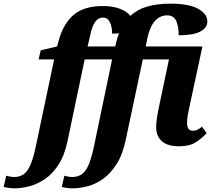

<svg xmlns="http://www.w3.org/2000/svg" viewBox="-153 -790 1166 1050"><path d="M-74 240Q-88 240 -106 237.5Q-124 235 -133 232L-119 171Q-111 173 -99 175.5Q-87 178 -76 178Q-46 178 -24.5 163.5Q-3 149 13 112.5Q29 76 43 10L143 -465H58L70 -515L159 -536L168 -568Q193 -660 249.5 -708.5Q306 -757 410 -757Q464 -757 503 -742Q542 -727 560 -703Q597 -738 651.5 -754Q706 -770 780 -770Q880 -770 930.5 -742Q981 -714 981 -673Q981 -638 942.5 -617.5Q904 -597 824 -597Q825 -641 811.5 -673.5Q798 -706 761 -706Q722 -706 694.5 -675.5Q667 -645 653 -582L644 -536H954L884 -210Q877 -179 873.5 -158.5Q870 -138 870 -117Q870 -75 902 -75Q917 -75 927 -80.5Q937 -86 952 -97L977 -62Q953 -35 918.5 -12.5Q884 10 826 10Q765 10 733 -17Q701 -44 701 -94Q701 -113 705 -143Q709 -173 719 -218L771 -465H628L535 -27Q518 55 484.5 107.5Q451 160 409.5 189Q368 218 324.5 229Q281 240 243 240Q229 240 211.5 237.5Q194 235 185 232L199 171Q206 173 218.5 175.5Q231 178 241 178Q272 178 293.5 163.5Q315 149 331 112.5Q347 76 361 10L460 -465H310L216 -17Q199 62 166 112Q133 162 91.5 190Q50 218 6.5 229Q-37 240 -74 240ZM326 -536H477L483 -561Q489 -586 498 -608Q481 -606 460 -606Q460 -645 447.5 -669.5Q435 -694 410 -694Q360 -694 341 -600Z"/></svg>

Font: Noto Serif SemiCondensed ExtraBold
Style: Italic
Weight: 800
Width: 4
Italic angle: -12°
Designer: Monotype Design Team
Foundry: Monotype Imaging Inc.
Version: Version 2.014; ttfautohint (v1.8.4.7-5d5b)